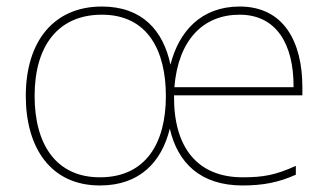

<svg xmlns="http://www.w3.org/2000/svg" viewBox="-20 -558 1007 588"><path d="M714 -538C596 -538 528 -462 502 -360C480 -464 416 -538 292 -538C145 -538 59 -432 59 -264C59 -107 134 10 286 10C407 10 475 -61 500 -164C524 -60 593 10 723 10C787 10 835 0 886 -23V-50C824 -22 787 -15 723 -15C586 -15 511 -105 513 -266H906V-291C906 -430 849 -538 714 -538ZM292 -513C433 -513 488 -402 488 -264C488 -119 426 -15 286 -15C151 -15 86 -117 86 -264C86 -420 160 -513 292 -513ZM714 -513C826 -513 880 -423 879 -291H514C526 -436 602 -513 714 -513Z"/></svg>

Font: Noto Sans Ethiopic Thin
Style: Regular
Weight: 100
Designer: Monotype Design Team
Foundry: Monotype Imaging Inc.
Version: Version 2.102